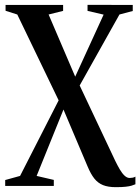

<svg xmlns="http://www.w3.org/2000/svg" viewBox="-20 -533 580 794"><path d="M459 241Q427 241 406 232.5Q385 224 370.2 205.5Q355.5 187 342.5 156L242.5 -80L131.5 194.5L202.5 211V236H1.5V211.5L63 194.5L222.5 -118L51.5 -473L3 -488.5V-512.5H241V-488L181 -473L291 -216L408.5 -472.5L342 -488V-513L529 -512.5V-487.5L474 -473L309.5 -179.5L456.5 132Q466 151.5 475.5 167.8Q485 184 495.2 193.5Q505.5 203 516 203Q522 203 528.5 201.8Q535 200.5 540 197.5V229Q533 232 524 234.8Q515 237.5 500 239.2Q485 241 459 241Z"/></svg>

Font: Merriweather 120pt SemiBold
Style: Regular
Weight: 600
Version: Version 2.100